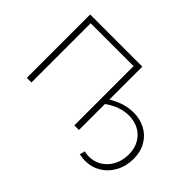

<svg xmlns="http://www.w3.org/2000/svg" viewBox="-139 -949 1380 1380"><g transform="rotate(45 550.5 -259.0)"><path d="M827 -367Q893 -367 946.5 -338.5Q1000 -310 1031 -256.5Q1062 -203 1062 -132Q1062 -58 1030.5 1Q999 60 945 93Q891 126 826 126Q799 126 765 119L775 79Q799 85 822 85Q877 85 920.5 57.5Q964 30 989.5 -18.5Q1015 -67 1015 -129Q1015 -190 989 -235Q963 -280 918.5 -304Q874 -328 819 -328Q726 -328 637 -264V0H590V-602H154V0H107V-644H637V-309Q731 -367 827 -367Z"/></g></svg>

Font: Montserrat Ace
Style: Light
Weight: 300
Designer: Julieta Ulanovsky
Foundry: Julieta Ulanovsky
Version: Version 1